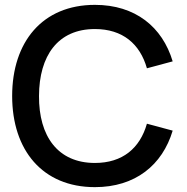

<svg xmlns="http://www.w3.org/2000/svg" viewBox="-20 -755 770 790"><path d="M370.5 15C536.5 15 648 -75.5 690.5 -217.5L584.5 -246C556 -145.5 484.5 -84.5 370.5 -84.5C217.5 -84.5 139.5 -195 140.5 -360C141 -525 217.5 -635.5 370.5 -635.5C484.5 -635.5 556 -574.5 584.5 -474L690.5 -502.5C648 -644.5 536.5 -735 370.5 -735C154.5 -735 30 -582.5 30 -360C30 -137.5 154.5 15 370.5 15Z"/></svg>

Font: Manrope SemiBold
Style: Regular
Weight: 600
Designer: Mikhail Sharanda
Foundry: Mikhail Sharanda
Version: Version 4.505